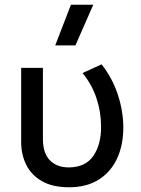

<svg xmlns="http://www.w3.org/2000/svg" viewBox="-20 -777 595 812"><path d="M272 15Q202.5 15 157.5 -10.8Q112.5 -36.5 91 -80Q69.5 -123.5 69.5 -176.5V-490H161.5V-190Q161.5 -129 191 -99Q220.5 -69 271.5 -69Q341 -69.5 374.2 -117Q407.5 -164.5 407.5 -240.5Q407.5 -303.5 387.8 -362.2Q368 -421 329 -468L409.5 -505Q454.5 -448.5 478 -377.8Q501.5 -307 501.5 -237Q501.5 -163.5 475.2 -106.8Q449 -50 397.8 -17.5Q346.5 15 272 15ZM213.5 -585 280 -757H374.5L299 -585Z"/></svg>

Font: Geologica Light
Style: Regular
Weight: 300
Designer: Sindre Bremnes, Frode Helland
Foundry: Monokrom Skriftforlag AS
Version: Version 1.010; ttfautohint (v1.8.4.7-5d5b);gftools[0.9.28]